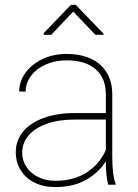

<svg xmlns="http://www.w3.org/2000/svg" viewBox="-20 -760 568 790"><path d="M291.5 -740.2 405.8 -621.6V-616.7H372.6L281.2 -712.4L190.9 -616.7H159.7V-623.5L272 -740.2ZM425.3 0Q415.5 -35.2 415.5 -96.7Q386.7 -49.8 334 -20Q281.2 9.8 207.5 9.8Q159.2 9.8 122.3 -8.5Q85.4 -26.9 65.2 -59.6Q44.9 -92.3 44.9 -133.8Q44.9 -181.2 74.2 -217.5Q103.5 -253.9 158.7 -274.4Q213.9 -294.9 289.1 -294.9H415.5V-372.1Q415.5 -438.5 373.5 -475.1Q331.5 -511.7 254.4 -511.7Q207 -511.7 168.5 -494.6Q129.9 -477.5 107.7 -448Q85.4 -418.5 85.4 -382.8L59.1 -383.8Q59.1 -424.8 84.5 -460.2Q109.9 -495.6 154.5 -516.8Q199.2 -538.1 254.4 -538.1Q310.1 -538.1 352.3 -519.3Q394.5 -500.5 418.2 -462.9Q441.9 -425.3 441.9 -371.1V-118.2Q441.9 -38.1 455.6 -4.4V0ZM415.5 -142.6V-268.1H288.1Q221.7 -268.1 172.6 -250.7Q123.5 -233.4 97.4 -202.4Q71.3 -171.4 71.3 -131.8Q71.3 -100.1 88.6 -73.5Q106 -46.9 137.2 -31.5Q168.5 -16.1 207.5 -16.1Q282.2 -16.1 335.4 -49.6Q388.7 -83 415.5 -142.6Z"/></svg>

Font: Mardoto Thin
Style: Regular
Weight: 250
Designer: Christian Robertson, Vahan Hovhannisyan
Foundry: Google
Version: Version 1.000